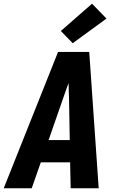

<svg xmlns="http://www.w3.org/2000/svg" viewBox="-32 -1015 652 1035"><path d="M-12 0 281 -735H449L500 0H349L346 -140H188L139 0ZM344 -260 340 -490Q339 -509 338.5 -528.5Q338 -548 338 -567Q330 -548 323.5 -528.5Q317 -509 310 -490L230 -260ZM360 -782 296 -848 464 -995 542 -915Z"/></svg>

Font: Iosevka Heavy Extended Oblique
Style: Regular
Weight: 900
Width: 7
Italic angle: -9°
Monospace: yes
Designer: Belleve Invis
Foundry: Belleve Invis
Version: Version 32.5.0; ttfautohint (v1.8.4)